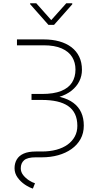

<svg xmlns="http://www.w3.org/2000/svg" viewBox="-20 -949 553 1160"><path d="M82.5 -710.9H243.7Q295.9 -710.9 338.6 -699Q381.3 -687 411.9 -663.6Q442.4 -640.1 458.7 -606Q475.1 -571.8 475.1 -526.9Q475.1 -490.2 459.2 -458.3Q443.4 -426.3 412.6 -401.6Q381.8 -377 336.9 -363.3Q292 -349.6 234.4 -349.6H170.4V-381.3H232.4Q304.7 -381.3 349.6 -399.4Q394.5 -417.5 415.3 -450.7Q436 -483.9 436 -528.8Q436 -571.3 416 -604.2Q396 -637.2 353.3 -656.2Q310.5 -675.3 243.7 -675.3H82.5ZM170.4 -375H234.4Q297.9 -375 345.2 -362.8Q392.6 -350.6 423.8 -327.1Q455.1 -303.7 470.7 -269.3Q486.3 -234.9 486.3 -190.4Q486.3 -144.5 466.6 -108.9Q446.8 -73.2 411.9 -48.6Q377 -23.9 331.3 -11.2Q285.6 1.5 232.9 1.5H195.8Q146 1.5 125.7 19Q105.5 36.6 105.5 67.9Q105.5 90.3 120.1 108.9Q134.8 127.4 154.8 140.4Q174.8 153.3 191.4 158.2L178.7 190.4Q156.2 183.6 130.4 166.3Q104.5 148.9 86.2 123.5Q67.9 98.1 67.9 67.4Q67.9 37.6 81.3 14.6Q94.7 -8.3 123 -21Q151.4 -33.7 196.8 -33.7H232.9Q281.2 -33.7 320.8 -44.4Q360.4 -55.2 388.4 -75.4Q416.5 -95.7 431.9 -124.3Q447.3 -152.8 447.3 -188.5Q447.3 -230 433.1 -259.8Q418.9 -289.6 391.6 -308.3Q364.3 -327.1 324.5 -336.2Q284.7 -345.2 232.4 -345.2H170.4ZM199.2 -929.2 289.6 -827.6 380.4 -929.2H416.5V-922.9L306.6 -798.8H272.5L162.1 -923.8V-929.2Z"/></svg>

Font: Roboto ExtraLight
Style: Regular
Weight: 250
Designer: Christian Robertson
Foundry: Google
Version: Version 3.009; 2024